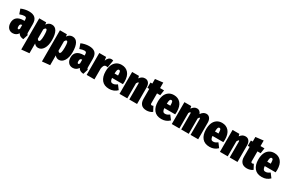

<svg xmlns="http://www.w3.org/2000/svg" viewBox="181 -2249 6090 4057"><g transform="rotate(30 3226.0 -221.0)"><path d="M430.2 -159.2Q430.2 -135.3 434.8 -124.3Q439.5 -113.3 453.1 -106.9L415 16.1Q367.2 12.2 336.2 -3.9Q305.2 -20 288.1 -54.2Q239.3 20 152.8 20Q86.4 20 46.6 -26.4Q6.8 -72.8 6.8 -149.9Q6.8 -238.3 62.5 -285.2Q118.2 -332 225.1 -332H245.1V-347.2Q245.1 -392.6 234.4 -407.2Q223.6 -421.9 189.9 -421.9Q147.9 -421.9 79.1 -396L38.1 -512.2Q79.1 -531.7 131.1 -543Q183.1 -554.2 229 -554.2Q331.1 -554.2 380.6 -507.3Q430.2 -460.4 430.2 -357.9ZM215.8 -112.8Q233.4 -112.8 245.1 -140.1V-231.9H241.2Q214.4 -231.9 202.1 -216.6Q189.9 -201.2 189.9 -168Q189.9 -112.8 215.8 -112.8Z M789.1 -554.2Q868.7 -554.2 909.9 -480.7Q951.2 -407.2 951.2 -269Q951.2 -137.7 902.1 -58.8Q853 20 774.9 20Q716.3 20 676.8 -30.8V208L486.8 227.1V-534.2H656.7L663.1 -481.9Q689.5 -521.5 720.2 -537.8Q751 -554.2 789.1 -554.2ZM714.8 -116.2Q757.8 -116.2 757.8 -266.1Q757.8 -305.7 755.6 -334Q753.4 -362.3 750.2 -378.2Q747.1 -394 741.7 -403.1Q736.3 -412.1 731.4 -414.6Q726.6 -417 719.7 -417Q698.2 -417 676.8 -375V-145Q695.3 -116.2 714.8 -116.2Z M1293.9 -554.2Q1373.5 -554.2 1414.8 -480.7Q1456.1 -407.2 1456.1 -269Q1456.1 -137.7 1407 -58.8Q1357.9 20 1279.8 20Q1221.2 20 1181.6 -30.8V208L991.7 227.1V-534.2H1161.6L1168 -481.9Q1194.3 -521.5 1225.1 -537.8Q1255.9 -554.2 1293.9 -554.2ZM1219.7 -116.2Q1262.7 -116.2 1262.7 -266.1Q1262.7 -305.7 1260.5 -334Q1258.3 -362.3 1255.1 -378.2Q1252 -394 1246.6 -403.1Q1241.2 -412.1 1236.3 -414.6Q1231.4 -417 1224.6 -417Q1203.1 -417 1181.6 -375V-145Q1200.2 -116.2 1219.7 -116.2Z M1895 -159.2Q1895 -135.3 1899.7 -124.3Q1904.3 -113.3 1918 -106.9L1879.9 16.1Q1832 12.2 1801 -3.9Q1770 -20 1752.9 -54.2Q1704.1 20 1617.7 20Q1551.3 20 1511.5 -26.4Q1471.7 -72.8 1471.7 -149.9Q1471.7 -238.3 1527.3 -285.2Q1583 -332 1689.9 -332H1710V-347.2Q1710 -392.6 1699.2 -407.2Q1688.5 -421.9 1654.8 -421.9Q1612.8 -421.9 1543.9 -396L1502.9 -512.2Q1543.9 -531.7 1595.9 -543Q1647.9 -554.2 1693.8 -554.2Q1795.9 -554.2 1845.5 -507.3Q1895 -460.4 1895 -357.9ZM1680.7 -112.8Q1698.2 -112.8 1710 -140.1V-231.9H1706.1Q1679.2 -231.9 1667 -216.6Q1654.8 -201.2 1654.8 -168Q1654.8 -112.8 1680.7 -112.8Z M2243.7 -550.8Q2265.1 -550.8 2286.6 -542L2255.9 -359.9Q2235.8 -366.2 2217.8 -366.2Q2198.7 -366.2 2185.1 -358.4Q2171.4 -350.6 2163.1 -335Q2154.8 -319.3 2150.4 -304.2Q2146 -289.1 2141.6 -266.1V0H1951.7V-534.2H2117.7L2130.9 -451.2Q2166.5 -550.8 2243.7 -550.8Z M2717.8 -273.9Q2717.8 -253.4 2713.4 -212.9H2448.7Q2452.1 -173.3 2462.2 -151.4Q2472.2 -129.4 2486.1 -122.3Q2500 -115.2 2522.5 -115.2Q2547.9 -115.2 2571.5 -125.7Q2595.2 -136.2 2625.5 -158.2L2700.7 -58.1Q2622.6 20 2507.8 20Q2384.8 20 2322.8 -56.6Q2260.7 -133.3 2260.7 -265.1Q2260.7 -350.6 2285.4 -414.8Q2310.1 -479 2362.8 -516.6Q2415.5 -554.2 2490.7 -554.2Q2594.7 -554.2 2656.2 -482.9Q2717.8 -411.6 2717.8 -273.9ZM2532.7 -319.8V-328.1Q2532.7 -385.3 2524.7 -410.2Q2516.6 -435.1 2492.7 -435.1Q2470.2 -435.1 2460 -411.4Q2449.7 -387.7 2447.8 -319.8Z M3061.5 -554.2Q3117.7 -554.2 3149.7 -513.4Q3181.6 -472.7 3181.6 -402.8V0H2991.7V-384.8Q2991.7 -410.2 2980.5 -410.2Q2969.2 -410.2 2943.4 -367.2V0H2753.4V-534.2H2919.4L2932.6 -481Q2960.4 -519 2990.7 -536.6Q3021 -554.2 3061.5 -554.2Z M3500 -140.1 3560.1 -24.9Q3532.2 -2.9 3494.1 8.5Q3456.1 20 3418.9 20Q3330.6 20 3287.8 -29.3Q3245.1 -78.6 3245.1 -162.1V-404.8H3200.2V-534.2H3245.1V-647L3435.1 -668.9V-534.2H3532.2L3513.2 -404.8H3435.1V-164.1Q3435.1 -146.5 3442.9 -137.7Q3450.7 -128.9 3463.9 -128.9Q3478.5 -128.9 3500 -140.1Z M3993.2 -273.9Q3993.2 -253.4 3988.8 -212.9H3724.1Q3727.5 -173.3 3737.5 -151.4Q3747.6 -129.4 3761.5 -122.3Q3775.4 -115.2 3797.9 -115.2Q3823.2 -115.2 3846.9 -125.7Q3870.6 -136.2 3900.9 -158.2L3976.1 -58.1Q3897.9 20 3783.2 20Q3660.2 20 3598.1 -56.6Q3536.1 -133.3 3536.1 -265.1Q3536.1 -350.6 3560.8 -414.8Q3585.4 -479 3638.2 -516.6Q3690.9 -554.2 3766.1 -554.2Q3870.1 -554.2 3931.6 -482.9Q3993.2 -411.6 3993.2 -273.9ZM3808.1 -319.8V-328.1Q3808.1 -385.3 3800 -410.2Q3792 -435.1 3768.1 -435.1Q3745.6 -435.1 3735.4 -411.4Q3725.1 -387.7 3723.1 -319.8Z M4558.1 -554.2Q4609.9 -554.2 4641.4 -513.2Q4672.9 -472.2 4672.9 -402.8V0H4486.8V-386.2Q4486.8 -411.1 4475.1 -411.1Q4460.4 -411.1 4442.9 -375V0H4258.8V-386.2Q4258.8 -411.1 4247.1 -411.1Q4232.4 -411.1 4214.8 -375V0H4028.8V-534.2H4194.8L4206.1 -478Q4259.3 -554.2 4331.1 -554.2Q4365.2 -554.2 4391.1 -533.7Q4417 -513.2 4431.2 -475.1Q4482.9 -554.2 4558.1 -554.2Z M5168 -273.9Q5168 -253.4 5163.6 -212.9H4898.9Q4902.3 -173.3 4912.4 -151.4Q4922.4 -129.4 4936.3 -122.3Q4950.2 -115.2 4972.7 -115.2Q4998 -115.2 5021.7 -125.7Q5045.4 -136.2 5075.7 -158.2L5150.9 -58.1Q5072.8 20 4958 20Q4835 20 4772.9 -56.6Q4710.9 -133.3 4710.9 -265.1Q4710.9 -350.6 4735.6 -414.8Q4760.3 -479 4813 -516.6Q4865.7 -554.2 4940.9 -554.2Q5044.9 -554.2 5106.4 -482.9Q5168 -411.6 5168 -273.9ZM4982.9 -319.8V-328.1Q4982.9 -385.3 4974.9 -410.2Q4966.8 -435.1 4942.9 -435.1Q4920.4 -435.1 4910.2 -411.4Q4899.9 -387.7 4897.9 -319.8Z M5511.7 -554.2Q5567.9 -554.2 5599.9 -513.4Q5631.8 -472.7 5631.8 -402.8V0H5441.9V-384.8Q5441.9 -410.2 5430.7 -410.2Q5419.4 -410.2 5393.6 -367.2V0H5203.6V-534.2H5369.6L5382.8 -481Q5410.6 -519 5440.9 -536.6Q5471.2 -554.2 5511.7 -554.2Z M5950.2 -140.1 6010.3 -24.9Q5982.4 -2.9 5944.3 8.5Q5906.2 20 5869.1 20Q5780.8 20 5738 -29.3Q5695.3 -78.6 5695.3 -162.1V-404.8H5650.4V-534.2H5695.3V-647L5885.3 -668.9V-534.2H5982.4L5963.4 -404.8H5885.3V-164.1Q5885.3 -146.5 5893.1 -137.7Q5900.9 -128.9 5914.1 -128.9Q5928.7 -128.9 5950.2 -140.1Z M6443.4 -273.9Q6443.4 -253.4 6439 -212.9H6174.3Q6177.7 -173.3 6187.7 -151.4Q6197.8 -129.4 6211.7 -122.3Q6225.6 -115.2 6248 -115.2Q6273.4 -115.2 6297.1 -125.7Q6320.8 -136.2 6351.1 -158.2L6426.3 -58.1Q6348.1 20 6233.4 20Q6110.4 20 6048.3 -56.6Q5986.3 -133.3 5986.3 -265.1Q5986.3 -350.6 6011 -414.8Q6035.6 -479 6088.4 -516.6Q6141.1 -554.2 6216.3 -554.2Q6320.3 -554.2 6381.8 -482.9Q6443.4 -411.6 6443.4 -273.9ZM6258.3 -319.8V-328.1Q6258.3 -385.3 6250.2 -410.2Q6242.2 -435.1 6218.3 -435.1Q6195.8 -435.1 6185.5 -411.4Q6175.3 -387.7 6173.3 -319.8Z"/></g></svg>

Font: Fira Sans Compressed Heavy
Style: Regular
Weight: 900
Width: 1
Designer: Carrois Corporate & Edenspiekermann AG
Foundry: Carrois Corporate GbR & Edenspiekermann AG
Version: Version 4.203;PS 004.203;hotconv 1.0.88;makeotf.lib2.5.64775